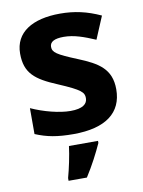

<svg xmlns="http://www.w3.org/2000/svg" viewBox="-87 -616 671 898"><g transform="rotate(-10 248.5 -167.5)"><path d="M459 -162C459 -259 400 -294 307 -332C211 -371 193 -384 193 -410C193 -434 215 -446 259 -446C308 -446 354 -429 408 -406L453 -513C388 -543 329 -556 261 -556C130 -556 45 -505 45 -404C45 -311 91 -275 194 -232C300 -187 312 -173 312 -146C312 -118 289 -99 231 -99C179 -99 105 -118 46 -145V-22C101 1 150 10 226 10C380 10 459 -51 459 -162ZM333 71V61H195C190 104 176 169 165 208V221H252C286 168 313 115 333 71Z"/></g></svg>

Font: Noto Traditional Nushu
Style: Bold
Weight: 700
Designer: LIU Zhao
Foundry: LiuZhao Studio
Version: Version 2.003